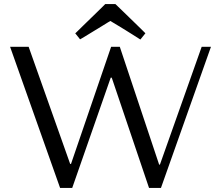

<svg xmlns="http://www.w3.org/2000/svg" viewBox="-20 -932 1096 952"><path d="M30 -700 278 0H338L529 -547H534L719 0H778L1026 -700H980L773 -116H769L574 -700H531L332 -119H328L122 -700ZM527 -828Q527 -828 538 -821.5Q549 -815 565.5 -805Q582 -795 601.5 -783Q621 -771 637.5 -760.5Q654 -750 665 -743Q676 -736 676 -736L701 -767Q701 -767 690 -778Q679 -789 662.5 -805Q646 -821 626.5 -840Q607 -859 590.5 -875Q574 -891 563 -901.5Q552 -912 552 -912H502Q502 -912 491 -901Q480 -890 463.5 -874Q447 -858 427.5 -839Q408 -820 391.5 -804Q375 -788 364 -777Q353 -766 353 -767L377 -737Q377 -737 388.5 -743.5Q400 -750 416.5 -760.5Q433 -771 452.5 -782.5Q472 -794 488.5 -804.5Q505 -815 516 -821.5Q527 -828 527 -828Z"/></svg>

Font: Tenor Sans
Style: Regular
Weight: 400
Designer: Denis Masharov
Foundry: Denis Masharov
Version: Version 1.1